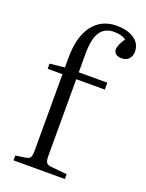

<svg xmlns="http://www.w3.org/2000/svg" viewBox="-147 -855 708 928"><g transform="rotate(20 207.0 -391.0)"><path d="M42 0V-24.9L91.8 -32.2Q109.9 -34.7 116 -43.9Q122.1 -53.2 122.1 -81.1V-472.2H45.9V-499L122.1 -506.8V-553.2Q122.1 -666.5 167.2 -724.4Q212.4 -782.2 289.1 -782.2Q345.2 -782.2 379.6 -758.8Q414.1 -735.4 414.1 -693.8Q414.1 -671.4 400.9 -656.7Q387.7 -642.1 363.8 -642.1Q344.7 -642.1 334 -650.6Q323.2 -659.2 323.2 -673.8Q323.2 -695.3 349.1 -733.9Q324.2 -750 288.1 -750Q239.7 -750 216.3 -715.1Q192.9 -680.2 192.9 -601.1V-507.8H339.8V-472.2H192.9V-78.1Q192.9 -53.7 199 -44.4Q205.1 -35.2 222.2 -33.2L306.2 -24.9V0Z"/></g></svg>

Font: Literata Light
Style: Regular
Weight: 300
Designer: Latin by Veronika Burian and Jose Scaglione. Greek by Irene Vlachou. Cyrillic by Vera Evstafieva.
Foundry: TypeTogether
Version: Version 3.021